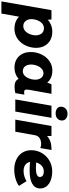

<svg xmlns="http://www.w3.org/2000/svg" viewBox="843 -1656 991 2761"><g transform="rotate(90 1338.5 -275.5)"><path d="M-22 200H153L198 -54C238 -12 297 12 372 12C538 12 646 -140 646 -300C646 -438 554 -532 415 -532C344 -532 286 -507 242 -468C241 -489 240 -509 238 -520H104ZM332 -115C282 -115 233 -154 233 -233C233 -298 271 -412 364 -412C427 -412 466 -365 466 -293C466 -225 426 -115 332 -115Z M1207 11C1239 11 1272 6 1297 -1L1319 -130C1309 -128 1298 -127 1286 -127C1246 -127 1241 -146 1250 -201L1307 -520H1171C1162 -505 1153 -482 1147 -459C1108 -505 1049 -533 973 -533C811 -533 706 -380 706 -221C706 -82 795 12 931 12C997 12 1051 -11 1093 -48C1109 -9 1145 11 1207 11ZM1013 -405C1058 -405 1104 -366 1104 -287C1104 -222 1068 -108 982 -108C922 -108 886 -155 886 -227C886 -295 924 -405 1013 -405Z M1388 0H1562L1652 -520H1478ZM1590 -580C1647 -580 1691 -615 1691 -671C1691 -717 1654 -751 1592 -751C1536 -751 1492 -712 1492 -657C1492 -611 1530 -580 1590 -580Z M1678 0H1852L1903 -285C1912 -340 1961 -376 2043 -371C2058 -370 2076 -364 2087 -359L2115 -520H2094C2024 -520 1962 -501 1914 -457C1914 -479 1914 -501 1913 -520H1770Z M2397 15C2492 15 2584 -15 2631 -53L2563 -162C2524 -138 2474 -119 2419 -119C2350 -119 2298 -149 2287 -212C2332 -208 2374 -206 2412 -206C2575 -206 2668 -257 2668 -358C2668 -473 2556 -531 2422 -531C2251 -531 2118 -396 2118 -230C2118 -78 2237 15 2397 15ZM2294 -300C2312 -364 2359 -410 2422 -410C2470 -410 2503 -393 2503 -352C2503 -310 2444 -296 2373 -296C2347 -296 2320 -298 2294 -300Z"/></g></svg>

Font: Fixel Display ExtraBold
Style: Italic
Weight: 800
Italic angle: -10°
Designer: AlfaBravo + MacPaw
Foundry: Kyrylo Tkachov, Marchela Mozhyna, Serhii Makarenko, Maria Weinstein, Zakhar Kryvoshyya
Version: Version 1.210;Glyphs 3.2 (3217)